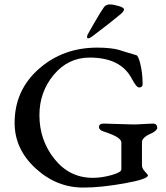

<svg xmlns="http://www.w3.org/2000/svg" viewBox="-20 -823 750 867"><path d="M373 -656Q373 -663 378 -671Q380 -675 406.5 -721Q433 -767 449 -790Q458 -803 476 -803Q491 -803 515.5 -796Q540 -789 540 -780Q540 -773 527 -761Q482 -723 397 -659Q385 -650 379 -650Q373 -650 373 -656ZM419 -608Q452 -608 477.5 -605Q503 -602 516 -598Q529 -594 553 -586.5Q577 -579 595 -574Q604 -572 612 -541Q624 -496 624 -443Q624 -428 608 -428Q596 -428 575 -468Q525 -563 385 -563Q288 -563 223 -485.5Q158 -408 158 -303Q158 -190 226 -105Q294 -20 399 -20Q440 -20 484 -32.5Q528 -45 528 -58V-179Q528 -200 474 -220Q469 -222 462 -224.5Q455 -227 451.5 -228Q448 -229 443 -231Q438 -233 436 -234.5Q434 -236 431.5 -238.5Q429 -241 428 -243.5Q427 -246 427 -249Q427 -265 448 -265Q460 -265 512.5 -263Q565 -261 583 -261Q600 -261 629 -263Q658 -265 670 -265Q690 -265 690 -245Q690 -240 682.5 -233Q675 -226 666 -222Q621 -203 621 -181V-76Q621 -63 634.5 -48.5Q648 -34 648 -31Q648 -14 542 5Q436 24 356 24Q235 24 140.5 -63Q46 -150 46 -268Q46 -415 155 -511.5Q264 -608 419 -608Z"/></svg>

Font: EB Garamond 08
Style: Regular
Weight: 400
Version: Version 0.016 ; ttfautohint (v1.5)